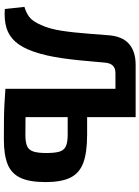

<svg xmlns="http://www.w3.org/2000/svg" viewBox="119 -850 738 1017"><g transform="rotate(90 488.5 -341.0)"><path d="M586 -690V-583H367Q340 -583 326.5 -568.5Q313 -554 311 -525Q305 -454 299.5 -398.5Q294 -343 287.5 -299Q281 -255 272.5 -218Q264 -181 252 -147Q231 -87 200 -52.5Q169 -18 126.5 -5.5Q84 7 27 3L16 -101Q45 -109 68.5 -126Q92 -143 112 -189Q122 -211 129.5 -237.5Q137 -264 142 -295.5Q147 -327 151 -364.5Q155 -402 158.5 -447Q162 -492 166 -544Q171 -618 211 -654Q251 -690 323 -690ZM600 -690V0H450V-690ZM693 -433Q788 -433 842.5 -412.5Q897 -392 920.5 -344Q944 -296 944 -213Q944 -127 921 -79Q898 -31 848.5 -11.5Q799 8 719 8Q657 8 613 7.5Q569 7 531.5 5Q494 3 453 0L467 -109Q490 -108 550 -107Q610 -106 693 -106Q733 -106 753.5 -115Q774 -124 782 -148Q790 -172 790 -217Q790 -261 783 -285.5Q776 -310 755 -320Q734 -330 693 -330H464V-433Z"/></g></svg>

Font: Exo 2
Style: Bold
Weight: 700
Designer: Natanael Gama
Foundry: Natanael Gama
Version: Version 2.010